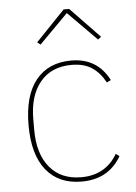

<svg xmlns="http://www.w3.org/2000/svg" viewBox="-54 -784 594 838"><g transform="rotate(-5 243.5 -365.5)"><path d="M143.1 -599.1 128.9 -609.9 256.8 -743.2H280.8L409.2 -609.9L395 -599.1L269 -726.1ZM270 12.2Q169.9 12.2 115 -55.7Q60.1 -123.5 60.1 -252.9Q60.1 -382.3 115 -450.2Q169.9 -518.1 270 -518.1Q383.8 -518.1 435.1 -418L417 -409.2Q392.1 -454.6 357.2 -476.8Q322.3 -499 270 -499Q181.2 -499 132.1 -439.7Q83 -380.4 83 -276.9V-229Q83 -125.5 132.1 -66.2Q181.2 -6.8 270 -6.8Q376.5 -6.8 428.2 -95.2L443.8 -84Q388.2 12.2 270 12.2Z"/></g></svg>

Font: Anuphan Thin
Style: Regular
Weight: 250
Designer: Mike Abbink, Paul van der Laan, Pieter van Rosmalen, Mint Tantisuwanna
Foundry: Bold Monday; Cadson Demak
Version: Version 3.002;hotconv 1.0.109;makeotfexe 2.5.65596